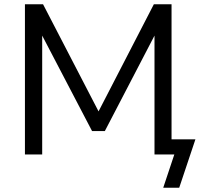

<svg xmlns="http://www.w3.org/2000/svg" viewBox="-20 -725 940 901"><path d="M746 156 798 0H705V-583L716 -579L472 -110H412L167 -579L178 -582V0H97V-705H182L453 -182H432L702 -705H785V-71H897L821 156Z"/></svg>

Font: Nunito Sans 10pt
Style: Regular
Weight: 400
Designer: Vernon Adams
Foundry: Vernon Adams
Version: Version 3.101;gftools[0.9.27]